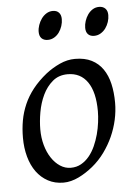

<svg xmlns="http://www.w3.org/2000/svg" viewBox="-50 -690 522 749"><g transform="rotate(-5 211.0 -315.5)"><path d="M326.2 -246.1Q326.2 -320.8 298.8 -360.4Q271.5 -399.9 221.2 -399.9Q186 -399.9 162.1 -379.6Q138.2 -359.4 123.5 -328.6Q108.9 -297.9 102.5 -262Q96.2 -226.1 96.2 -194.8Q96.2 -162.1 104.2 -133.1Q112.3 -104 126.7 -82.3Q141.1 -60.5 160.4 -47.9Q179.7 -35.2 202.1 -35.2Q224.6 -35.2 242.4 -45.2Q260.3 -55.2 274.2 -72Q288.1 -88.9 297.9 -110.6Q307.6 -132.3 314 -155.8Q320.3 -179.2 323.2 -202.6Q326.2 -226.1 326.2 -246.1ZM396 -272.9Q396 -240.2 388.7 -206.8Q381.3 -173.3 367.2 -141.8Q353 -110.4 332.3 -81.8Q311.5 -53.2 284.2 -30.8Q271.5 -20.5 257.3 -11.2Q243.2 -2 228.5 5.1Q213.9 12.2 198.7 16.1Q183.6 20 168.9 20Q134.8 20 108.2 5.6Q81.5 -8.8 63.2 -33.9Q44.9 -59.1 35.4 -93.5Q25.9 -127.9 25.9 -168Q25.9 -203.1 31.7 -235.6Q37.6 -268.1 50.8 -298.3Q64 -328.6 85.9 -356.4Q107.9 -384.3 140.1 -410.2Q165 -429.7 194.8 -443.4Q224.6 -457 254.9 -457Q293 -457 319.8 -443.4Q346.7 -429.7 363.5 -405.3Q380.4 -380.9 388.2 -347.2Q396 -313.5 396 -272.9ZM217.3 -616.2Q217.3 -602.5 212.9 -589.1Q208.5 -575.7 200.7 -564.7Q192.9 -553.7 181.4 -546.9Q169.9 -540 156.2 -540Q140.6 -540 131.8 -548.8Q123 -557.6 123 -574.2Q123 -587.4 127.7 -600.8Q132.3 -614.3 140.4 -625.5Q148.4 -636.7 159.9 -643.8Q171.4 -650.9 185.1 -650.9Q200.2 -650.9 208.7 -641.8Q217.3 -632.8 217.3 -616.2ZM399.4 -616.2Q399.4 -602.5 395 -589.1Q390.6 -575.7 382.6 -564.7Q374.5 -553.7 363 -546.9Q351.6 -540 337.4 -540Q322.3 -540 313.7 -548.8Q305.2 -557.6 305.2 -574.2Q305.2 -587.4 309.6 -600.8Q314 -614.3 321.8 -625.5Q329.6 -636.7 340.8 -643.8Q352.1 -650.9 366.2 -650.9Q381.3 -650.9 390.4 -641.8Q399.4 -632.8 399.4 -616.2Z"/></g></svg>

Font: Gentium
Style: Italic
Weight: 400
Italic angle: -7°
Designer: J. Victor Gaultney
Version: Version 1.02; 2005; OFL release